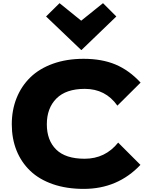

<svg xmlns="http://www.w3.org/2000/svg" viewBox="-20 -1194 947 1225"><path d="M877 -667 729 -520Q653.3 -627 521 -627Q401.4 -627 340.1 -565.7Q278.8 -504.4 278.8 -400.9Q278.8 -298.8 338.4 -240Q397.9 -181.2 520 -181.2Q651.4 -181.2 733.9 -284.2L876 -142.1Q731 11.2 514.2 11.2Q404.3 11.2 317.1 -19Q230 -49.3 172.9 -104Q115.7 -158.7 85.4 -234.1Q55.2 -309.6 55.2 -400.9Q55.2 -491.7 85.7 -568.1Q116.2 -644.5 173.6 -700.4Q231 -756.3 318.1 -787.6Q405.3 -818.8 513.2 -818.8Q629.9 -818.8 716.8 -782.5Q803.7 -746.1 877 -667ZM637.2 -1173.8 722.2 -1088.9 500 -875H498L273.9 -1088.9L359.9 -1173.8L498 -1062Z"/></svg>

Font: Sinkin Sans 900 X Black
Style: Regular
Weight: 950
Designer: Keith Bates
Foundry: K-Type
Version: Sinkin Sans (version 1.0)  by Keith Bates   •   © 2014   www